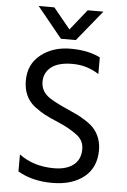

<svg xmlns="http://www.w3.org/2000/svg" viewBox="-59 -925 643 975"><g transform="rotate(5 262.0 -437.5)"><path d="M301 -726H225L98 -882H178L264 -777L348 -882H428ZM467 -179Q467 -90 406 -41.5Q345 7 244 7Q143 7 69 -36V-123Q142 -68 247 -68Q310 -68 346 -96Q382 -124 382 -177Q382 -221 346 -248Q306 -278 253 -300.5Q200 -323 177.5 -335Q155 -347 124 -370Q66 -416 66 -499.5Q66 -583 127.5 -631.5Q189 -680 279 -680Q369 -680 430 -649V-564Q369 -604 296 -604Q223 -604 187 -575.5Q151 -547 151 -501Q151 -452 194 -422Q226 -401 274 -379.5Q322 -358 340 -349.5Q358 -341 386.5 -322.5Q415 -304 430 -286Q467 -241 467 -179Z"/></g></svg>

Font: Hind Mysuru
Style: Regular
Weight: 400
Designer: Manushi Parikh, Hitesh Malaviya
Foundry: Indian Type Foundry
Version: Version 0.703;PS 1.0;hotconv 1.0.86;makeotf.lib2.5.63406